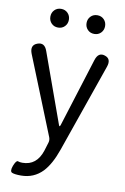

<svg xmlns="http://www.w3.org/2000/svg" viewBox="-106 -828 733 1123"><g transform="rotate(10 260.5 -266.5)"><path d="M101 234Q64 234 48 227.5Q32 221 45 186Q59 151 69.5 155Q80 159 96 159Q181 159 211 66Q219 42 226 17Q231 1 225 -15L39 -478Q20 -527 61 -542Q103 -558 120 -509L268 -98Q271 -89 273.5 -89Q276 -89 279 -98L407 -506Q423 -556 463 -542Q503 -529 486 -480L303 45Q272 134 229 180Q177 234 101 234ZM164 -656Q140 -656 124.5 -672Q109 -688 109 -711.5Q109 -735 124.5 -751Q140 -767 164 -767Q188 -767 203.5 -751Q219 -735 219 -711.5Q219 -688 203.5 -672Q188 -656 164 -656ZM379 -656Q355 -656 339.5 -672Q324 -688 324 -711.5Q324 -735 339.5 -751Q355 -767 379 -767Q403 -767 418.5 -751Q434 -735 434 -711.5Q434 -688 418.5 -672Q403 -656 379 -656Z"/></g></svg>

Font: Resource Han Rounded KR
Style: Regular
Weight: 400
Designer: Cyano Hao (round all glyphs); Ryoko NISHIZUKA 西塚涼子 (kana, bopomofo & ideographs); Paul D. Hunt (Latin, Greek & Cyrillic)
Foundry: Cyano Hao
Version: 0.990